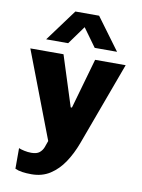

<svg xmlns="http://www.w3.org/2000/svg" viewBox="-101 -828 802 1083"><g transform="rotate(10 300.0 -286.5)"><path d="M156 187Q126 187 102.5 183.5Q79 180 62 172V54Q73 59 93.5 63.5Q114 68 134 68Q165 68 180.5 55.5Q196 43 203.5 24Q211 5 217 -14L27 -511H217L309 -223H316L398 -511H573L397 -33Q374 29 341 78.5Q308 128 262.5 157.5Q217 187 156 187ZM106 -577 241 -760H377L512 -577H384L269 -736H347L232 -577Z"/></g></svg>

Font: Chivo Mono ExtraBold
Style: Regular
Weight: 800
Monospace: yes
Designer: Hector Gatti
Foundry: Omnibus-Type
Version: Version 1.008